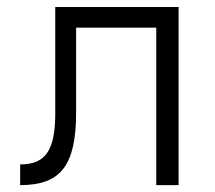

<svg xmlns="http://www.w3.org/2000/svg" viewBox="-20 -538 626 558"><path d="M38.6 0C157.2 0 201.2 -57.6 201.2 -211.9V-457.5H434.1V0H499V-517.6H140.6V-208.5C140.6 -101.1 112.3 -60.1 38.6 -60.1Z"/></svg>

Font: Cascadia Mono NF Light
Style: Regular
Weight: 300
Monospace: yes
Designer: Aaron Bell
Foundry: Saja Typeworks
Version: Version 2404.023